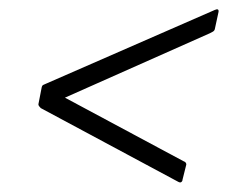

<svg xmlns="http://www.w3.org/2000/svg" viewBox="-20 -506 481 405"><path d="M355 -123 66 -278Q64 -280 62.5 -282Q61 -284 61 -286L68 -322Q69 -326 71.5 -327Q74 -328 76 -329L433 -485Q442 -489 441 -481L433 -444Q432 -441 429.5 -439.5Q427 -438 423 -436L117 -300L367 -166Q373 -164 373 -159L365 -127Q365 -124 362.5 -122Q360 -120 355 -123Z"/></svg>

Font: Glory Light
Style: Italic
Weight: 300
Italic angle: -12°
Version: Version 1.011